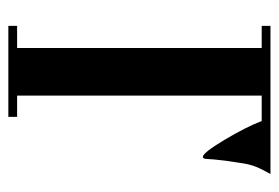

<svg xmlns="http://www.w3.org/2000/svg" viewBox="-124 -544 668 460"><g transform="rotate(90 210.0 -314.0)"><path d="M270 -607H209V-21H260V0H42V-21H95V-607H42V-628H397Q385 -607 379.5 -593Q374 -579 371.5 -563Q369 -547 365 -520Q363 -503 362 -492.5Q361 -482 361 -478Q361 -466 356 -466Q346 -466 315 -518Q284 -570 270 -607Z"/></g></svg>

Font: Pochaevsk
Style: Regular
Weight: 400
Version: Version 1.210; ttfautohint (v1.8.4.7-5d5b)